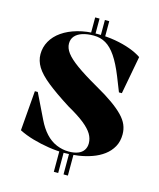

<svg xmlns="http://www.w3.org/2000/svg" viewBox="-137 -911 951 1147"><g transform="rotate(15 339.0 -337.5)"><path d="M367 140V0H394V140ZM307 140V0H334V140ZM307 -717V-815H334V-717ZM367 -717V-815H394V-717ZM340 15Q292 15 240.5 7Q189 -1 140.5 -15Q92 -29 53 -49L73 -296H91L165 -144Q188 -96 218 -63.5Q248 -31 285 -15.5Q322 0 361 0Q394 0 417.5 -9Q441 -18 453 -36Q465 -54 465 -78Q465 -108 448.5 -135.5Q432 -163 394.5 -193Q357 -223 291 -260Q201 -317 147.5 -360Q94 -403 71 -440.5Q48 -478 48 -519Q48 -562 69 -599.5Q90 -637 129.5 -664.5Q169 -692 224 -707.5Q279 -723 346 -723Q405 -723 456.5 -714Q508 -705 550.5 -689.5Q593 -674 622 -654L578 -419H560L524 -510Q495 -582 465.5 -625.5Q436 -669 402.5 -688.5Q369 -708 328 -708Q286 -708 256.5 -698Q227 -688 211.5 -669.5Q196 -651 196 -624Q196 -596 217 -567.5Q238 -539 287 -503.5Q336 -468 420 -420Q484 -384 527 -353.5Q570 -323 596.5 -295.5Q623 -268 634.5 -240.5Q646 -213 646 -182Q646 -138 627.5 -105Q609 -72 578 -49Q547 -26 507.5 -12Q468 2 425 8.5Q382 15 340 15Z"/></g></svg>

Font: Kalnia SemiBold
Style: Regular
Weight: 600
Designer: Frida Medrano
Foundry: Frida Medrano
Version: Version 1.105